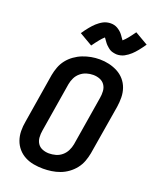

<svg xmlns="http://www.w3.org/2000/svg" viewBox="-176 -1078 953 1185"><g transform="rotate(20 300.0 -486.0)"><path d="M255 8Q224 8 193 2.5Q162 -3 135.5 -17Q109 -31 89.5 -53.5Q70 -76 60 -104.5Q50 -133 49.5 -164.5Q49 -196 55 -228L108 -553Q113 -580 123 -607Q133 -634 151 -657Q169 -680 193.5 -697.5Q218 -715 245 -725.5Q272 -736 299.5 -741Q327 -746 355 -746Q387 -746 417 -739Q447 -732 473.5 -718Q500 -704 519.5 -681.5Q539 -659 549 -630.5Q559 -602 559.5 -570.5Q560 -539 555 -507L501 -182Q496 -155 486 -128Q476 -101 458 -78Q440 -55 416 -37.5Q392 -20 365 -10Q338 0 310 4Q282 8 255 8ZM257 -93Q279 -93 301 -99Q323 -105 341 -120Q359 -135 369.5 -156Q380 -177 384 -199L437 -523Q441 -546 439.5 -568.5Q438 -591 426 -608.5Q414 -626 393.5 -634Q373 -642 350 -642Q328 -642 306.5 -635.5Q285 -629 267 -614Q249 -599 239 -578.5Q229 -558 225 -536L172 -212Q168 -189 169.5 -166.5Q171 -144 182.5 -126.5Q194 -109 214.5 -101Q235 -93 257 -93ZM275 -808 189 -858Q198 -872 206.5 -883Q215 -894 223 -904Q231 -914 239 -922.5Q247 -931 254.5 -938Q262 -945 273 -953Q284 -961 294.5 -966.5Q305 -972 317.5 -975Q330 -978 342 -978Q348 -978 354 -977.5Q360 -977 365.5 -975.5Q371 -974 376.5 -972Q382 -970 387 -967Q392 -964 395.5 -961.5Q399 -959 404.5 -955Q410 -951 414 -946.5Q418 -942 421.5 -938Q425 -934 428 -929.5Q431 -925 433.5 -921.5Q436 -918 439.5 -913Q443 -908 446 -904Q454 -911 460.5 -918Q467 -925 474.5 -934Q482 -943 490.5 -954.5Q499 -966 509 -980L595 -930Q586 -917 577.5 -905.5Q569 -894 561 -884Q553 -874 545 -865.5Q537 -857 529.5 -850Q522 -843 511 -835Q500 -827 489.5 -821.5Q479 -816 466.5 -813Q454 -810 442 -810Q436 -810 430.5 -811Q425 -812 419.5 -813Q414 -814 408 -816Q402 -818 397 -821Q392 -824 388.5 -826.5Q385 -829 380 -833.5Q375 -838 370.5 -842Q366 -846 362.5 -850.5Q359 -855 356 -859Q353 -863 350.5 -866.5Q348 -870 344.5 -875Q341 -880 338 -884Q330 -877 324 -870.5Q318 -864 310.5 -855Q303 -846 294 -834Q285 -822 275 -808Z"/></g></svg>

Font: Zed Sans Extended
Style: Bold Italic
Weight: 700
Width: 7
Italic angle: -9°
Designer: Belleve Invis
Foundry: Belleve Invis
Version: Version 1.0.0; ttfautohint (v1.8.4)